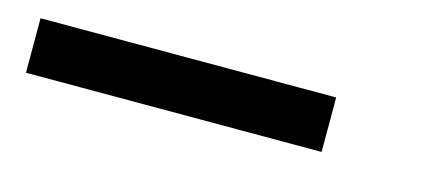

<svg xmlns="http://www.w3.org/2000/svg" viewBox="-25 -107 700 303"><g transform="rotate(15 325.0 44.5)"><path d="M17 0H500V89H17Z"/></g></svg>

Font: Azeret Mono
Style: Italic
Weight: 400
Italic angle: -12°
Designer: Martin Vácha
Foundry: Displaay
Version: Version 1.000; Glyphs 3.0.3, build 3074